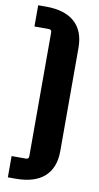

<svg xmlns="http://www.w3.org/2000/svg" viewBox="-95 -722 483 934"><g transform="rotate(10 147.0 -255.0)"><path d="M15 170V65H86Q100 65 100 51V-561Q100 -575 86 -575H15V-680H54Q147 -680 195.5 -636.5Q244 -593 244 -510V0Q244 83 195.5 126.5Q147 170 54 170Z"/></g></svg>

Font: Gemunu Libre ExtraBold
Style: Regular
Weight: 800
Designer: Puspanada Ekanayake, Sola Matas, Pathum Egodawatta, Kosala Senevirathne
Foundry: mooniak
Version: Version 1.100